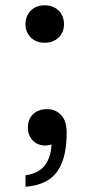

<svg xmlns="http://www.w3.org/2000/svg" viewBox="-20 -544 347 723"><path d="M148 -383Q116 -383 96 -403Q76 -423 76 -453Q76 -484 96 -504Q116 -524 148 -524Q181 -524 201 -504Q221 -484 221 -453Q221 -423 201 -403Q181 -383 148 -383ZM76 116Q126 109 149 78.5Q172 48 174 0Q169 1 164 2.5Q159 4 152 4Q121 4 103 -15.5Q85 -35 85 -63Q85 -95 104.5 -114Q124 -133 158 -133Q189 -133 210 -111Q231 -89 231 -45Q231 26 212.5 70.5Q194 115 159 135.5Q124 156 76 159Z"/></svg>

Font: Montagu Slab 24pt
Style: Regular
Weight: 400
Designer: Florian Karsten
Foundry: Florian Karsten
Version: Version 1.000